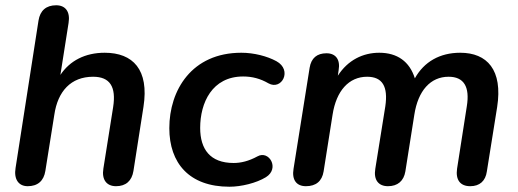

<svg xmlns="http://www.w3.org/2000/svg" viewBox="-20 -698 1965 728"><path d="M85 8C123 8 146 -12 152 -50L186 -263C199 -352 249 -407 333 -407C397 -407 421 -369 409 -292L372 -59C365 -17 384 8 420 8C457 8 480 -12 486 -50L524 -293C546 -434 484 -498 377 -498C303 -498 245 -468 209 -414L240 -611C247 -654 228 -678 193 -678C155 -678 132 -658 126 -620L39 -61C32 -19 50 8 85 8Z M850 10C895 10 952 -4 988 -26C1042 -59 1000 -130 956 -105C923 -87 893 -80 866 -80C776 -80 739 -133 739 -213C739 -308 784 -408 902 -408C936 -408 967 -400 998 -382C1048 -354 1090 -432 1028 -466C993 -485 943 -498 895 -498C707 -498 622 -356 622 -212C622 -80 697 10 850 10Z M1140 8C1178 8 1201 -11 1207 -48L1241 -263C1255 -354 1303 -407 1372 -407C1430 -407 1452 -370 1441 -295L1403 -58C1396 -16 1415 8 1451 8C1488 8 1511 -12 1517 -48L1551 -263C1565 -354 1612 -407 1681 -407C1739 -407 1762 -369 1750 -295L1713 -58C1707 -16 1725 8 1763 8C1799 8 1821 -12 1826 -48L1865 -292C1887 -433 1827 -498 1725 -498C1648 -498 1588 -464 1553 -401C1533 -465 1486 -498 1418 -498C1356 -498 1299 -470 1261 -411L1264 -432C1271 -472 1253 -496 1218 -496C1182 -496 1160 -478 1154 -441L1093 -58C1086 -16 1104 8 1140 8Z"/></svg>

Font: SN Pro Semibold
Style: Italic
Weight: 600
Italic angle: -9°
Designer: Tobias Whetton
Foundry: Supernotes
Version: Version 1.001;Glyphs 3.2 (3249)